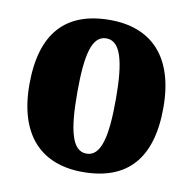

<svg xmlns="http://www.w3.org/2000/svg" viewBox="-67 -618 700 696"><g transform="rotate(10 282.5 -270.0)"><path d="M281 10C444 10 529 -82 529 -270C529 -458 436 -550 284 -550C121 -550 36 -458 36 -270C36 -82 129 10 281 10ZM283 -58C230 -58 212 -131 212 -270C212 -410 229 -482 282 -482C335 -482 354 -410 354 -270C354 -131 336 -58 283 -58Z"/></g></svg>

Font: Noto Serif Tamil Condensed Black
Style: Regular
Weight: 900
Width: 3
Designer: Indian Type Foundry, Tom Grace, and the Monotype Design Team
Foundry: Monotype Imaging Inc.
Version: Version 2.004